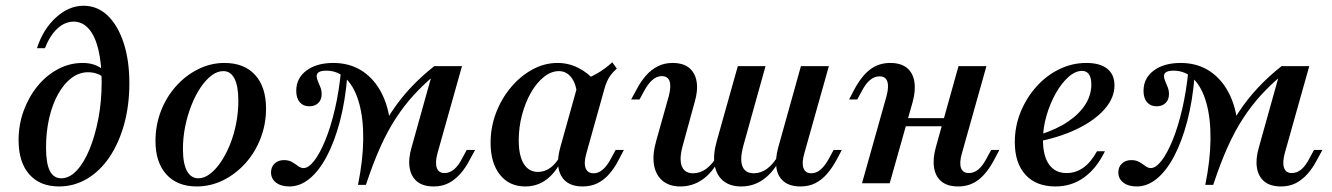

<svg xmlns="http://www.w3.org/2000/svg" viewBox="-20 -651 4730 682"><path d="M189.5 11.3Q121.8 11.3 83.9 -31.9Q46 -75 46 -153.2Q46 -208.1 64.1 -257.7Q82.3 -307.3 113.7 -345.6Q145.2 -383.9 186.3 -405.6Q227.4 -427.4 273.4 -427.4Q317.7 -427.4 345.2 -404V-377.4Q336.3 -385.5 322.2 -389.9Q308.1 -394.4 292.7 -394.4Q261.3 -394.4 234.3 -374.2Q207.3 -354 186.7 -317.3Q166.1 -280.6 154.8 -231.9Q143.5 -183.1 143.5 -126.6Q143.5 -71 156.9 -44.4Q170.2 -17.7 197.6 -17.7Q226.6 -17.7 252.4 -45.2Q278.2 -72.6 298 -120.6Q317.7 -168.5 329.4 -229.8Q341.1 -291.1 341.1 -358.9Q341.1 -426.6 329.4 -475Q317.7 -523.4 295.2 -548.8Q272.6 -574.2 241.9 -574.2Q210.5 -574.2 183.9 -549.6Q157.3 -525 139.5 -479.8H111.3Q133.1 -547.6 179 -589.1Q225 -630.6 276.6 -630.6Q325.8 -630.6 362.1 -596Q398.4 -561.3 419 -499.2Q439.5 -437.1 439.5 -355.6Q439.5 -276.6 421 -209.7Q402.4 -142.7 369 -93.1Q335.5 -43.5 289.5 -16.1Q243.5 11.3 189.5 11.3Z M679 11.3Q609.7 11.3 571 -31.5Q532.3 -74.2 532.3 -150Q532.3 -206.5 551.6 -256.5Q571 -306.5 605.2 -344.8Q639.5 -383.1 683.9 -405.2Q728.2 -427.4 777.4 -427.4Q847.6 -427.4 886.3 -384.7Q925 -341.9 925 -265.3Q925 -209.7 905.6 -159.7Q886.3 -109.7 852 -71.4Q817.7 -33.1 773 -10.9Q728.2 11.3 679 11.3ZM684.7 -17.7Q705.6 -17.7 726.2 -33.5Q746.8 -49.2 764.9 -76.2Q783.1 -103.2 797.2 -138.3Q811.3 -173.4 819 -213.3Q826.6 -253.2 826.6 -293.5Q826.6 -345.2 812.9 -371.8Q799.2 -398.4 773.4 -398.4Q751.6 -398.4 731 -382.7Q710.5 -366.9 692.3 -339.9Q674.2 -312.9 660.1 -277.4Q646 -241.9 637.9 -202.4Q629.8 -162.9 629.8 -121.8Q629.8 -70.2 644 -44Q658.1 -17.7 684.7 -17.7Z M1251.6 5.6Q1269.4 -81.5 1270.2 -155.6Q1271 -229.8 1255.6 -284.7Q1240.3 -339.5 1210.9 -369.8Q1181.5 -400 1138.7 -400Q1104.8 -400 1104.8 -380.6Q1104.8 -372.6 1109.3 -362.5Q1113.7 -352.4 1118.1 -341.1Q1122.6 -329.8 1122.6 -316.9Q1122.6 -296.8 1110.5 -285.1Q1098.4 -273.4 1078.2 -273.4Q1057.3 -273.4 1044.8 -287.9Q1032.3 -302.4 1032.3 -328.2Q1032.3 -373.4 1068.5 -400.4Q1104.8 -427.4 1163.7 -427.4Q1218.5 -427.4 1260.1 -402.8Q1301.6 -378.2 1328.6 -332.7Q1355.6 -287.1 1364.5 -225Q1345.2 -184.7 1331 -150.4Q1316.9 -116.1 1304.8 -79.4Q1292.7 -42.7 1279.8 5.6ZM1008.1 11.3Q978.2 11.3 960.5 -2.4Q942.7 -16.1 942.7 -38.7Q942.7 -58.1 955.6 -70.2Q968.5 -82.3 988.7 -82.3Q1005.6 -82.3 1017.3 -75.4Q1029 -68.5 1038.7 -61.3Q1048.4 -54 1058.1 -54Q1075.8 -54 1096 -79.8Q1116.1 -105.6 1135.5 -152.8Q1154.8 -200 1169.8 -264.1Q1184.7 -328.2 1191.9 -404.8L1213.7 -381.5Q1206.5 -292.7 1187.5 -220.6Q1168.5 -148.4 1141.1 -96.4Q1113.7 -44.4 1079.8 -16.5Q1046 11.3 1008.1 11.3ZM1251.6 5.6Q1279 -76.6 1308.1 -139.5Q1337.1 -202.4 1369.4 -251.2Q1401.6 -300 1439.1 -339.9Q1476.6 -379.8 1522.6 -416.1L1527.4 -387.1Q1484.7 -351.6 1450 -313.7Q1415.3 -275.8 1385.9 -230.6Q1356.5 -185.5 1330.6 -127.8Q1304.8 -70.2 1279.8 5.6ZM1521 11.3Q1483.1 11.3 1461.7 -6Q1440.3 -23.4 1435.1 -54.8Q1429.8 -86.3 1441.9 -127.4L1522.6 -416.1H1621L1533.9 -106.5Q1525 -73.4 1531.5 -54.8Q1537.9 -36.3 1558.9 -36.3Q1577.4 -36.3 1593.1 -49.6Q1608.9 -62.9 1622.6 -90.3L1637.9 -118.5H1667.7L1649.2 -84.7Q1633.9 -54.8 1614.9 -33.5Q1596 -12.1 1573 -0.4Q1550 11.3 1521 11.3Z M1846 11.3Q1788.7 11.3 1755.6 -30.6Q1722.6 -72.6 1722.6 -143.5Q1722.6 -199.2 1741.9 -250Q1761.3 -300.8 1794.8 -340.7Q1828.2 -380.6 1871 -404Q1913.7 -427.4 1960.5 -427.4Q1999.2 -427.4 2033.9 -410.1Q2068.5 -392.7 2096.8 -360.5L2029.8 -316.1Q2025.8 -355.6 2008.5 -377Q1991.1 -398.4 1965.3 -398.4Q1937.9 -398.4 1912.1 -377.8Q1886.3 -357.3 1866.1 -322.2Q1846 -287.1 1834.3 -243.1Q1822.6 -199.2 1822.6 -152.4Q1822.6 -98.4 1840.3 -69.4Q1858.1 -40.3 1891.1 -40.3Q1914.5 -40.3 1934.7 -54.8Q1954.8 -69.4 1971 -98.4L1975 -82.3Q1953.2 -37.1 1920.6 -12.9Q1887.9 11.3 1846 11.3ZM2049.2 11.3Q1995.2 11.3 1973.8 -25.8Q1952.4 -62.9 1970.2 -127.4L2035.5 -361.3Q2070.2 -372.6 2100 -389.5Q2129.8 -406.5 2154.8 -429.8L2171 -407.3Q2158.9 -396.8 2150.4 -385.9Q2141.9 -375 2135.9 -361.3Q2129.8 -347.6 2125 -328.2L2062.9 -106.5Q2053.2 -72.6 2060.1 -54Q2066.9 -35.5 2088.7 -35.5Q2101.6 -35.5 2112.9 -42.7Q2124.2 -50 2133.9 -62.1Q2143.5 -74.2 2151.6 -90.3L2166.9 -118.5H2196L2175.8 -79.8Q2162.1 -53.2 2143.5 -32.3Q2125 -11.3 2102 0Q2079 11.3 2049.2 11.3Z M2396.8 11.3Q2358.1 11.3 2333.9 -8.5Q2309.7 -28.2 2303.2 -64.5Q2296.8 -100.8 2310.5 -149.2L2355.6 -309.7Q2364.5 -343.5 2358.5 -362.1Q2352.4 -380.6 2330.6 -380.6Q2312.9 -380.6 2297.2 -366.9Q2281.5 -353.2 2266.9 -325.8L2251.6 -297.6H2221.8L2240.3 -331.5Q2255.6 -361.3 2274.6 -382.7Q2293.5 -404 2316.9 -415.7Q2340.3 -427.4 2368.5 -427.4Q2406.5 -427.4 2427.8 -410.1Q2449.2 -392.7 2454.4 -361.3Q2459.7 -329.8 2447.6 -288.7L2405.6 -135.5Q2391.9 -87.1 2401.6 -61.3Q2411.3 -35.5 2441.9 -35.5Q2467.7 -35.5 2489.5 -52Q2511.3 -68.5 2529.8 -100L2533.9 -83.1Q2508.9 -36.3 2474.2 -12.5Q2439.5 11.3 2396.8 11.3ZM2612.9 11.3Q2573.4 11.3 2549.2 -8.5Q2525 -28.2 2518.5 -64.5Q2512.1 -100.8 2525.8 -149.2L2600.8 -416.1H2699.2L2621 -135.5Q2607.3 -86.3 2616.9 -60.9Q2626.6 -35.5 2657.3 -35.5Q2683.1 -35.5 2705.2 -52Q2727.4 -68.5 2745.2 -100L2750 -83.1Q2724.2 -36.3 2689.9 -12.5Q2655.6 11.3 2612.9 11.3ZM2823.4 11.3Q2786.3 11.3 2764.5 -6Q2742.7 -23.4 2737.9 -54.8Q2733.1 -86.3 2744.4 -127.4L2825 -416.1H2924.2L2837.1 -106.5Q2827.4 -73.4 2833.9 -54.4Q2840.3 -35.5 2862.1 -35.5Q2879.8 -35.5 2895.6 -49.2Q2911.3 -62.9 2925.8 -90.3L2941.1 -118.5H2970.2L2952.4 -84.7Q2936.3 -54.8 2917.7 -33.5Q2899.2 -12.1 2876.2 -0.4Q2853.2 11.3 2823.4 11.3Z M3041.9 0 3129 -309.7Q3137.9 -342.7 3131.9 -361.3Q3125.8 -379.8 3104 -379.8Q3086.3 -379.8 3070.6 -366.9Q3054.8 -354 3040.3 -325.8L3025 -297.6H2996L3013.7 -331.5Q3040.3 -381.5 3071 -404.4Q3101.6 -427.4 3141.9 -427.4Q3179.8 -427.4 3201.2 -410.1Q3222.6 -392.7 3227.8 -361.3Q3233.1 -329.8 3221.8 -288.7L3140.3 0ZM3148.4 -202.4 3156.5 -231.5H3382.3L3374.2 -202.4ZM3383.9 11.3Q3346 11.3 3324.6 -6Q3303.2 -23.4 3298 -54.8Q3292.7 -86.3 3304 -127.4L3384.7 -416.1H3483.9L3396.8 -106.5Q3387.1 -72.6 3393.5 -54.4Q3400 -36.3 3421.8 -36.3Q3439.5 -36.3 3455.2 -49.2Q3471 -62.1 3485.5 -90.3L3500.8 -118.5H3529.8L3512.1 -84.7Q3485.5 -34.7 3454.8 -11.7Q3424.2 11.3 3383.9 11.3Z M3729 11.3Q3660.5 11.3 3622.6 -30.2Q3584.7 -71.8 3584.7 -146Q3584.7 -202.4 3605.2 -252.8Q3625.8 -303.2 3660.9 -342.7Q3696 -382.3 3741.9 -404.8Q3787.9 -427.4 3838.7 -427.4Q3887.1 -427.4 3912.9 -406.9Q3938.7 -386.3 3938.7 -347.6Q3938.7 -304.8 3906 -266.1Q3873.4 -227.4 3814.5 -197.2Q3755.6 -166.9 3675.8 -150V-173.4Q3733.9 -191.9 3774.2 -219.4Q3814.5 -246.8 3835.5 -280.2Q3856.5 -313.7 3856.5 -350.8Q3856.5 -375 3848 -387.1Q3839.5 -399.2 3823.4 -399.2Q3799.2 -399.2 3774.6 -377Q3750 -354.8 3729.8 -319Q3709.7 -283.1 3697.2 -239.9Q3684.7 -196.8 3684.7 -154.8Q3684.7 -96.8 3706.5 -66.5Q3728.2 -36.3 3768.5 -36.3Q3800.8 -36.3 3827.8 -55.2Q3854.8 -74.2 3876.6 -113.7H3904.8Q3875 -52.4 3830.6 -20.6Q3786.3 11.3 3729 11.3Z M4261.3 5.6Q4279 -81.5 4279.8 -155.6Q4280.6 -229.8 4265.3 -284.7Q4250 -339.5 4220.6 -369.8Q4191.1 -400 4148.4 -400Q4114.5 -400 4114.5 -380.6Q4114.5 -372.6 4119 -362.5Q4123.4 -352.4 4127.8 -341.1Q4132.3 -329.8 4132.3 -316.9Q4132.3 -296.8 4120.2 -285.1Q4108.1 -273.4 4087.9 -273.4Q4066.9 -273.4 4054.4 -287.9Q4041.9 -302.4 4041.9 -328.2Q4041.9 -373.4 4078.2 -400.4Q4114.5 -427.4 4173.4 -427.4Q4228.2 -427.4 4269.8 -402.8Q4311.3 -378.2 4338.3 -332.7Q4365.3 -287.1 4374.2 -225Q4354.8 -184.7 4340.7 -150.4Q4326.6 -116.1 4314.5 -79.4Q4302.4 -42.7 4289.5 5.6ZM4017.7 11.3Q3987.9 11.3 3970.2 -2.4Q3952.4 -16.1 3952.4 -38.7Q3952.4 -58.1 3965.3 -70.2Q3978.2 -82.3 3998.4 -82.3Q4015.3 -82.3 4027 -75.4Q4038.7 -68.5 4048.4 -61.3Q4058.1 -54 4067.7 -54Q4085.5 -54 4105.6 -79.8Q4125.8 -105.6 4145.2 -152.8Q4164.5 -200 4179.4 -264.1Q4194.4 -328.2 4201.6 -404.8L4223.4 -381.5Q4216.1 -292.7 4197.2 -220.6Q4178.2 -148.4 4150.8 -96.4Q4123.4 -44.4 4089.5 -16.5Q4055.6 11.3 4017.7 11.3ZM4261.3 5.6Q4288.7 -76.6 4317.7 -139.5Q4346.8 -202.4 4379 -251.2Q4411.3 -300 4448.8 -339.9Q4486.3 -379.8 4532.3 -416.1L4537.1 -387.1Q4494.4 -351.6 4459.7 -313.7Q4425 -275.8 4395.6 -230.6Q4366.1 -185.5 4340.3 -127.8Q4314.5 -70.2 4289.5 5.6ZM4530.6 11.3Q4492.7 11.3 4471.4 -6Q4450 -23.4 4444.8 -54.8Q4439.5 -86.3 4451.6 -127.4L4532.3 -416.1H4630.6L4543.5 -106.5Q4534.7 -73.4 4541.1 -54.8Q4547.6 -36.3 4568.5 -36.3Q4587.1 -36.3 4602.8 -49.6Q4618.5 -62.9 4632.3 -90.3L4647.6 -118.5H4677.4L4658.9 -84.7Q4643.5 -54.8 4624.6 -33.5Q4605.6 -12.1 4582.7 -0.4Q4559.7 11.3 4530.6 11.3Z"/></svg>

Font: Playfair 5pt SemiExpanded Light SemiBold
Style: Italic
Weight: 600
Italic angle: -15.6°
Version: Version 2.001;gftools[0.9.30]